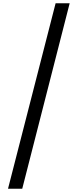

<svg xmlns="http://www.w3.org/2000/svg" viewBox="-20 -793 476 1174"><path d="M406 -773 116 361H29L320 -773Z"/></svg>

Font: Noto Sans Telugu
Style: Regular
Weight: 400
Designer: Jelle Bosma - Monotype Design Team
Foundry: Monotype Imaging Inc.
Version: Version 2.003